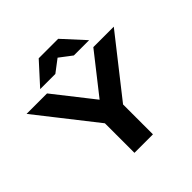

<svg xmlns="http://www.w3.org/2000/svg" viewBox="-239 -1180 1387 1387"><g transform="rotate(-45 455.0 -486.0)"><path d="M361 0V-363H550V0ZM9 -750H218L498 -394H411L691 -750H900L516 -262L394 -260ZM355 -972H554L705 -807H549L412 -911H497L360 -807H205Z"/></g></svg>

Font: Unbounded SemiBold
Style: Regular
Weight: 600
Designer: Luke Prowse, Jean-Baptiste Morizot, Fátima Lázaro, Florian Runge
Foundry: NaN
Version: Version 1.700